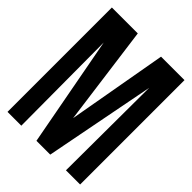

<svg xmlns="http://www.w3.org/2000/svg" viewBox="-167 -635 718 718"><g transform="rotate(45 192.0 -276.0)"><path d="M311 -438 309 0H384V-552H260L190 -157L137 -552H0V0H73L71 -438L153 0H226Z"/></g></svg>

Font: Queering
Style: Regular
Weight: 400
Designer: Adam Naccarato
Foundry: adamnac
Version: Version 2.000;hotconv 1.0.109;makeotfexe 2.5.65596